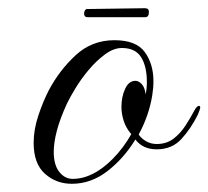

<svg xmlns="http://www.w3.org/2000/svg" viewBox="-20 -428 508 468"><path d="M155 20Q117 20 89.5 -4.5Q62 -29 62 -80Q62 -112 73.5 -146.5Q85 -181 99 -208Q125 -257 164.5 -293.5Q204 -330 259 -330Q312 -330 333 -301Q354 -272 354 -230Q354 -213 351 -195Q343 -146 318 -100Q325 -90 336.5 -83.5Q348 -77 362 -77Q386 -77 403 -90Q420 -103 432.5 -122.5Q445 -142 454 -159Q460 -170 465 -170Q468 -170 468 -166Q468 -162 462 -148Q445 -114 422 -89Q399 -64 362 -64Q328 -64 310 -88Q282 -42 242 -11Q202 20 155 20ZM157 8Q206 8 254 -40Q268 -54 279.5 -69.5Q291 -85 300 -101Q287 -116 281.5 -133.5Q276 -151 276 -167Q276 -192 285 -211.5Q294 -231 310 -231Q318 -231 325.5 -223Q333 -215 335 -198Q338 -212 338 -228Q338 -266 324 -288.5Q310 -311 277 -311Q257 -311 236 -295.5Q215 -280 196.5 -258Q178 -236 164 -213Q150 -190 143 -175Q126 -138 118.5 -109Q111 -80 111 -58Q111 -26 124.5 -9Q138 8 157 8ZM194 -386Q185 -386 185 -395Q185 -399 187 -402.5Q189 -406 192 -406L333 -408Q343 -408 343 -399Q343 -386 334 -386Z"/></svg>

Font: MonteCarlo
Style: Regular
Weight: 400
Designer: Robert E. Leuschke
Foundry: Robert E. Leuschke
Version: Version 1.010; ttfautohint (v1.8.3)